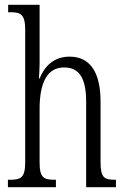

<svg xmlns="http://www.w3.org/2000/svg" viewBox="-20 -780 525 800"><path d="M13 0H213V-31H209C163 -31 145 -38 145 -103V-326C145 -438 178 -499 247 -499C315 -499 339 -447 339 -355V0H463V-31H459C414 -31 399 -40 399 -104V-356C399 -484 352 -544 270 -544C201 -544 164 -500 145 -453H142C143 -465 145 -492 145 -515V-760H14V-729H26C65 -729 85 -720 85 -657V-105C85 -39 67 -31 21 -31H13Z"/></svg>

Font: Noto Serif Lao ExtraCondensed Light
Style: Regular
Weight: 300
Width: 2
Designer: Monotype Design Team
Foundry: Monotype Imaging Inc.
Version: Version 2.003